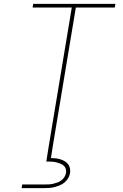

<svg xmlns="http://www.w3.org/2000/svg" viewBox="-20 -755 640 995"><path d="M233 0 352 -716H149L152 -735H578L575 -716H373L254 0ZM92 220 95 201H210Q221 201 232.5 200.5Q244 200 255 197.5Q266 195 277 191Q288 187 297.5 180Q307 173 313.5 163Q320 153 322 142Q324 131 321 120.5Q318 110 310.5 103.5Q303 97 293 93Q283 89 273 86.5Q263 84 252 83Q241 82 230 82H220L233 0H254L244 64Q256 64 268.5 65.5Q281 67 292.5 70.5Q304 74 314.5 80Q325 86 332.5 95.5Q340 105 342.5 117Q345 129 343 142Q341 155 333.5 168Q326 181 314.5 190.5Q303 200 289.5 205.5Q276 211 262.5 214.5Q249 218 235 219Q221 220 207 220Z"/></svg>

Font: Iosevka SS04 Thin Extended
Style: Italic
Weight: 100
Width: 7
Italic angle: -9°
Monospace: yes
Designer: Belleve Invis
Foundry: Belleve Invis
Version: Version 19.0.0; ttfautohint (v1.8.4)